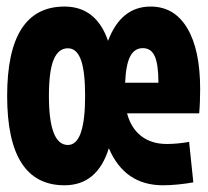

<svg xmlns="http://www.w3.org/2000/svg" viewBox="-20 -547 626 577"><path d="M173.8 9.8Q1.5 9.8 1.5 -258.8Q1.5 -527.3 173.8 -527.3Q269 -527.3 304.7 -424.3Q343.8 -527.3 432.6 -527.3Q503.9 -527.3 542.7 -462.4Q581.5 -397.5 581.5 -279.3Q581.5 -261.2 580.8 -241.9Q580.1 -222.7 578.6 -206.5H361.8Q373.5 -162.1 404.3 -138.2Q435.1 -114.3 481.4 -114.3Q512.7 -114.3 548.3 -120.6L561 1Q540 4.9 515.9 7.3Q491.7 9.8 469.7 9.8Q354.5 9.8 307.1 -101.6Q272.5 9.8 173.8 9.8ZM184.1 -111.3Q235.8 -111.3 235.8 -258.8Q235.8 -333 223.1 -367.4Q210.4 -401.9 184.1 -401.9Q155.3 -401.9 141.1 -367.4Q127 -333 127 -258.8Q127 -111.3 184.1 -111.3ZM356 -298.3H456.1Q456.1 -353.5 445.1 -377.9Q434.1 -402.3 409.2 -402.3Q384.3 -402.3 371.3 -377.7Q358.4 -353 356 -298.3Z"/></svg>

Font: Cascadia Mono PL
Style: Bold
Weight: 700
Monospace: yes
Designer: Aaron Bell
Foundry: Saja Typeworks
Version: Version 2404.023; ttfautohint (v1.8.4)